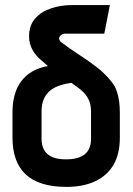

<svg xmlns="http://www.w3.org/2000/svg" viewBox="-20 -722 523 753"><path d="M235 -590H389L411 -702H261Q218 -702 179.5 -689Q141 -676 117.5 -649Q94 -622 94 -579Q94 -550 108 -525.5Q122 -501 146 -482L168 -463Q118 -454 87 -428Q56 -402 42.5 -365Q29 -328 29 -285V-182Q29 -86 81.5 -37.5Q134 11 241 11Q305 11 352 -10.5Q399 -32 424.5 -74.5Q450 -117 450 -182V-281Q450 -305 447 -326Q444 -347 437.5 -365.5Q431 -384 420 -398Q395 -431 361.5 -457Q328 -483 291.5 -506.5Q255 -530 222 -555Q218 -558 216 -560.5Q214 -563 213 -565.5Q212 -568 212 -571Q212 -577 216 -581.5Q220 -586 225.5 -588Q231 -590 235 -590ZM337 -285V-176Q337 -153 327.5 -135Q318 -117 296 -107Q274 -97 239 -97Q204 -97 183 -107Q162 -117 152.5 -135Q143 -153 143 -176V-286Q143 -310 150 -329Q157 -348 171.5 -362Q186 -376 208 -384.5Q230 -393 260 -397L284 -380Q311 -360 321.5 -342.5Q332 -325 334.5 -311Q337 -297 337 -285Z"/></svg>

Font: Advent Pro Expanded
Style: Bold
Weight: 700
Width: 7
Designer: VivaRado, Andreas Kalpakidis
Foundry: VivaRado, Andreas Kalpakidis
Version: Version 3.000